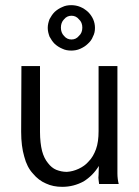

<svg xmlns="http://www.w3.org/2000/svg" viewBox="-20 -713 540 744"><path d="M63 -457 62 -202C62 -165 66 -133 74 -106C81 -79 92 -57 108 -40C122 -23 139 -10 158 -2C177 7 198 11 221 11C251 11 278 4 304 -10C328 -25 348 -45 363 -70L362 -35C361 -28 361 -21 362 -16C363 -10 363 -5 364 0H440C437 -12 435 -26 435 -41V-457H362V-205C362 -178 359 -154 352 -135C345 -116 336 -100 324 -88C313 -75 300 -66 285 -59C270 -52 255 -48 239 -47C224 -47 211 -50 198 -55C186 -60 175 -69 166 -81C156 -93 148 -109 143 -128C138 -148 135 -173 135 -202V-457ZM321 -667C302 -684 281 -693 256 -693C244 -693 232 -691 222 -686C210 -681 201 -675 192 -667C184 -659 178 -650 172 -639C168 -628 165 -617 165 -605C165 -593 168 -582 172 -571C178 -560 184 -551 192 -543C201 -535 210 -529 222 -524C232 -519 244 -517 256 -517C268 -517 280 -519 291 -524C302 -529 312 -535 320 -543C329 -551 336 -560 340 -571C346 -582 348 -593 348 -605C348 -628 339 -649 321 -667ZM257 -652C268 -652 278 -648 286 -638C295 -630 299 -619 299 -606C299 -593 295 -582 286 -574C278 -564 268 -560 257 -560C246 -560 236 -564 228 -574C220 -582 216 -593 216 -606C216 -619 220 -630 228 -638C236 -648 246 -652 257 -652Z"/></svg>

Font: Inconsolatazi4
Style: Regular
Weight: 400
Designer: Raph Levien, Kirill Tkachev
Foundry: Cyreal
Version: Version 1.013